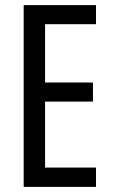

<svg xmlns="http://www.w3.org/2000/svg" viewBox="-20 -734 442 754"><path d="M357 0H73V-714H357V-639H157V-410H345V-335H157V-76H357Z"/></svg>

Font: Noto Sans Georgian ExtraCondensed
Style: Regular
Weight: 400
Width: 2
Designer: Monotype Design Team, Akaki Razmadze
Foundry: Google LLC
Version: Version 2.005; ttfautohint (v1.8.4.7-5d5b)